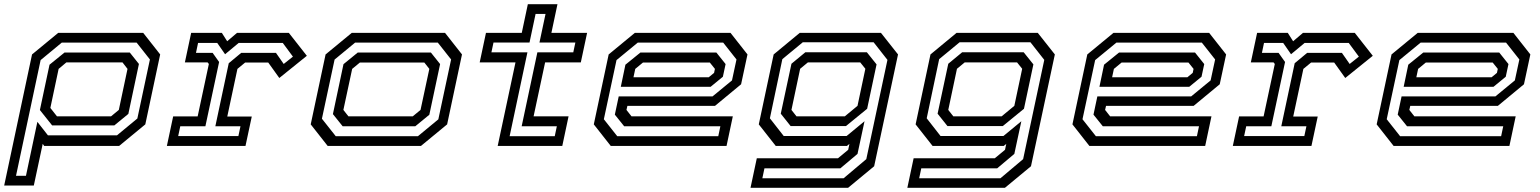

<svg xmlns="http://www.w3.org/2000/svg" viewBox="-70 -697 7356 917"><path d="M-50 189 83 -437 208 -540H614L695 -437L624 -103L499 0H141L134 -10L91.5 189ZM6.5 142.5H54L108.5 -115L159 -50.5H488.5L586 -131L646 -413L582.5 -493.5H225L124 -410ZM179 -98 120.5 -171.5 166.5 -388 238 -446H550L593.5 -391.5L543 -153L476 -98ZM202 -141.5H460.5L497.5 -172L539 -368L515 -399H247L210 -368L170.5 -181.5Z M727 0 757 -141H874L927.5 -391.5L921.5 -399H813L843 -540H989.5L1015 -500L1062 -540H1309.5L1395.5 -430.5L1264 -324.5L1211 -398.5H1101L1064 -368L1015.5 -140.5H1132.5L1102.5 0ZM781 -47H1068.5L1078.5 -94H958.5L1022.5 -395L1082 -444.5H1248L1285 -391.5L1329 -426.5L1280.5 -492H1070L1005 -438L967.5 -492H876L866 -444.5H945.5L976.5 -401L911 -94H791Z M1495 0 1414 -103 1485 -437 1610 -540H2055.5L2136.5 -437L2065.5 -103L1940.5 0ZM1533.5 -46.5H1926L2023.5 -127L2084.5 -413L2021 -493.5H1626L1528 -412.5L1467.5 -130ZM1566.5 -94 1520 -152 1570.5 -390.5 1638.5 -446H1988L2032 -391L1980.5 -149L1913.5 -94ZM1594 -141.5H1901.5L1938.5 -172L1980.5 -368L1956.5 -398.5H1649L1612 -368L1570 -172Z M2307 0 2392 -399H2221L2251 -540H2422L2451 -677H2592.5L2563.5 -540H2734L2704 -399H2533.5L2478.5 -141.5H2645.5L2615.5 0ZM2364 -46.5H2579.5L2589.5 -94H2421.5L2496.5 -447H2668L2678 -494H2506.5L2535.5 -630.5H2488L2459 -494H2287L2277 -447H2449Z M3419 -540 3500 -437 3469.5 -294.5 3345 -191.5H2926.5L2922 -172L2946 -141.5H3430L3400 0H2847L2766 -103L2837 -437L2962 -540ZM3384 -493.5H2976L2874.5 -410L2814 -127.5L2878 -46.5H3360.5L3370.5 -94H2911L2866.5 -149.5L2885 -236.5H3333L3426 -313L3447.5 -413ZM3351.5 -446 3395.5 -391 3382.5 -330.5 3324 -282.5H2895L2917 -388L2988.5 -446ZM3320 -398.5H3001L2964 -368L2955.5 -328H3315L3340.5 -349L3344.5 -368Z M3514.5 200 3544.5 59H3932L3981 18.5L3987 -10L3975 0H3635L3554 -103L3625 -437L3749.5 -540H4137.5L4219 -437L4105 97L3980.5 200ZM3571 154.5H3959L4067.5 63L4168.5 -411L4102.5 -495H3764L3666.5 -414.5L3607 -132L3673 -47.5H3973.5L4059 -118L4025.5 38L3943.5 107H3581ZM3706 -95 3659 -154 3710 -392.5 3776.5 -447.5H4070L4116.5 -389.5L4071.5 -177.5L3970.5 -95ZM3734 -141.5H3965L4025.5 -191.5L4063 -368.5L4038.5 -399H3788.5L3751.5 -368.5L3710 -172Z M4263.5 200 4293.5 59H4681L4730 18.5L4736 -10L4724 0H4384L4303 -103L4374 -437L4498.5 -540H4886.5L4968 -437L4854 97L4729.5 200ZM4320 154.5H4708L4816.5 63L4917.5 -411L4851.5 -495H4513L4415.5 -414.5L4356 -132L4422 -47.5H4722.5L4808 -118L4774.5 38L4692.5 107H4330ZM4455 -95 4408 -154 4459 -392.5 4525.5 -447.5H4819L4865.5 -389.5L4820.5 -177.5L4719.5 -95ZM4483 -141.5H4714L4774.5 -191.5L4812 -368.5L4787.5 -399H4537.5L4500.5 -368.5L4459 -172Z M5705 -540 5786 -437 5755.5 -294.5 5631 -191.5H5212.5L5208 -172L5232 -141.5H5716L5686 0H5133L5052 -103L5123 -437L5248 -540ZM5670 -493.5H5262L5160.5 -410L5100 -127.5L5164 -46.5H5646.5L5656.5 -94H5197L5152.5 -149.5L5171 -236.5H5619L5712 -313L5733.5 -413ZM5637.5 -446 5681.5 -391 5668.5 -330.5 5610 -282.5H5181L5203 -388L5274.5 -446ZM5606 -398.5H5287L5250 -368L5241.5 -328H5601L5626.5 -349L5630.5 -368Z M5818 0 5848 -141H5965L6018.5 -391.5L6012.5 -399H5904L5934 -540H6080.5L6106 -500L6153 -540H6400.5L6486.5 -430.5L6355 -324.5L6302 -398.5H6192L6155 -368L6106.5 -140.5H6223.5L6193.5 0ZM5872 -47H6159.5L6169.5 -94H6049.5L6113.5 -395L6173 -444.5H6339L6376 -391.5L6420 -426.5L6371.5 -492H6161L6096 -438L6058.5 -492H5967L5957 -444.5H6036.5L6067.5 -401L6002 -94H5882Z M7158 -540 7239 -437 7208.5 -294.5 7084 -191.5H6665.5L6661 -172L6685 -141.5H7169L7139 0H6586L6505 -103L6576 -437L6701 -540ZM7123 -493.5H6715L6613.5 -410L6553 -127.5L6617 -46.5H7099.5L7109.5 -94H6650L6605.5 -149.5L6624 -236.5H7072L7165 -313L7186.5 -413ZM7090.5 -446 7134.5 -391 7121.5 -330.5 7063 -282.5H6634L6656 -388L6727.5 -446ZM7059 -398.5H6740L6703 -368L6694.5 -328H7054L7079.5 -349L7083.5 -368Z"/></svg>

Font: Tourney Expanded Medium
Style: Italic
Weight: 500
Width: 7
Italic angle: -12°
Designer: Tyler Finck
Foundry: Etcetera Type Co
Version: Version 1.010; ttfautohint (v1.8.3)